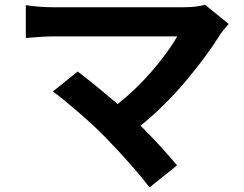

<svg xmlns="http://www.w3.org/2000/svg" viewBox="-20 -732 1040 817"><path d="M852.5 -711.9 953.1 -629.9Q922.9 -595.7 918.9 -587.9Q859.4 -492.2 768.6 -384.8Q677.7 -277.3 578.1 -197.3Q665 -110.4 733.4 -28.3L616.2 65.4Q549.8 -22.5 424.8 -151.4Q380.9 -196.3 314.9 -253.4Q249 -310.5 205.1 -342.8L310.5 -427.7Q383.8 -372.1 480.5 -289.1Q560.5 -352.5 628.4 -431.6Q696.3 -510.7 734.4 -577.1H205.1Q165 -577.1 89.8 -570.3V-710Q149.4 -701.2 205.1 -701.2H759.8Q818.4 -701.2 852.5 -711.9Z"/></svg>

Font: Gen Shin Gothic Bold
Style: Bold
Weight: 700
Designer: [Source Han Sans]
Ryoko NISHIZUKA  (kana & ideographs); Paul D. Hunt (Latin, Greek & Cyrillic); Wenlong ZHANG  (bopomofo
Version: Version 1.002.20150607